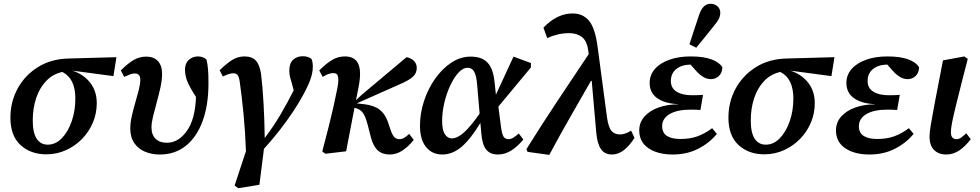

<svg xmlns="http://www.w3.org/2000/svg" viewBox="-20 -802 5175 1014"><path d="M224 13Q142 13 88.5 -36Q35 -85 35 -180Q35 -265 73.5 -335Q112 -405 181 -448Q250 -491 343 -493L595 -500L579 -400L362 -429Q421 -410 456 -365.5Q491 -321 491 -257Q491 -203 470.5 -154.5Q450 -106 413.5 -68.5Q377 -31 328.5 -9Q280 13 224 13ZM153 -166Q153 -100 174 -69Q195 -38 232 -38Q274 -38 307 -72.5Q340 -107 359 -162.5Q378 -218 378 -281Q378 -388 309 -422Q259 -411 224 -374.5Q189 -338 171 -284Q153 -230 153 -166Z M824 14Q782 14 746.5 -0.5Q711 -15 689.5 -46Q668 -77 668 -124Q668 -153 676 -188.5Q684 -224 694.5 -260Q705 -296 713 -327.5Q721 -359 721 -381Q721 -414 692 -414Q680 -414 666.5 -409Q653 -404 636 -396L618 -430Q656 -468 686.5 -485.5Q717 -503 752 -503Q793 -503 814.5 -479Q836 -455 836 -412Q836 -380 827.5 -341Q819 -302 808 -262.5Q797 -223 788.5 -188Q780 -153 780 -130Q780 -91 801.5 -69.5Q823 -48 861 -48Q922 -48 966.5 -110Q1011 -172 1015 -290Q982 -341 969.5 -372Q957 -403 957 -435Q957 -468 978 -486.5Q999 -505 1029 -504Q1058 -502 1071 -486Q1076 -464 1078.5 -437Q1081 -410 1081 -362Q1081 -247 1050 -162.5Q1019 -78 961.5 -32Q904 14 824 14Z M1238 192 1219 178 1279 -4Q1275 -109 1266 -202Q1257 -295 1246 -371Q1242 -397 1234.5 -406Q1227 -415 1212 -415Q1200 -415 1187 -410.5Q1174 -406 1157 -398L1140 -431Q1178 -468 1207.5 -486Q1237 -504 1271 -504Q1311 -504 1331.5 -481.5Q1352 -459 1359 -409Q1367 -342 1372 -253.5Q1377 -165 1378 -73Q1425 -135 1462 -198Q1499 -261 1531 -325L1523 -356Q1518 -373 1513 -390.5Q1508 -408 1508 -426Q1507 -466 1527 -485.5Q1547 -505 1579 -505Q1595 -505 1606 -501Q1617 -497 1624 -492Q1628 -485 1630 -475Q1632 -465 1632 -448Q1632 -419 1620 -384.5Q1608 -350 1582 -302Q1560 -261 1527.5 -212Q1495 -163 1455.5 -112.5Q1416 -62 1374 -16L1350 174Z M1682 -2Q1704 -85 1718 -141.5Q1732 -198 1742 -242.5Q1752 -287 1761 -333Q1769 -371 1766 -393.5Q1763 -416 1741 -416Q1727 -416 1714 -411Q1701 -406 1684 -396L1666 -430Q1704 -468 1735 -486Q1766 -504 1801 -504Q1854 -504 1872 -465Q1890 -426 1874 -344L1860 -273L1891 -302L2127 -500Q2150 -496 2165.5 -481Q2181 -466 2181 -443Q2181 -415 2160 -396Q2139 -377 2087 -355L1864 -256L1901 -252Q1954 -246 1983.5 -224Q2013 -202 2028 -160L2043 -115Q2053 -87 2063.5 -77Q2074 -67 2089 -67Q2102 -67 2115 -74.5Q2128 -82 2141 -95L2165 -63Q2138 -29 2106 -7.5Q2074 14 2038 14Q2000 14 1976 -7Q1952 -28 1939 -76L1921 -146Q1909 -191 1894.5 -208.5Q1880 -226 1855 -232H1852L1808 -3L1699 10Z M2315 -164Q2315 -115 2329.5 -93Q2344 -71 2366 -71Q2396 -71 2431.5 -103.5Q2467 -136 2513 -202L2500 -353Q2496 -404 2484 -424Q2472 -444 2450 -444Q2424 -444 2400 -417Q2376 -390 2356.5 -347.5Q2337 -305 2326 -256.5Q2315 -208 2315 -164ZM2316 14Q2262 14 2230 -25.5Q2198 -65 2198 -138Q2198 -203 2219 -267.5Q2240 -332 2277 -385Q2314 -438 2362.5 -470.5Q2411 -503 2466 -503Q2525 -503 2555 -471Q2585 -439 2592 -368L2599 -302L2692 -503L2784 -469V-446L2612 -239L2625 -139Q2630 -97 2638.5 -82Q2647 -67 2665 -67Q2678 -67 2691 -75Q2704 -83 2720 -97L2744 -65Q2713 -28 2680 -7Q2647 14 2609 14Q2570 14 2548.5 -11Q2527 -36 2522 -97L2517 -153Q2466 -68 2418 -27Q2370 14 2316 14Z M3212 14Q3173 14 3153.5 -15Q3134 -44 3129 -102L3105 -375H3101Q3045 -277 2990.5 -182Q2936 -87 2881 16L2766 0L2760 -14Q2841 -144 2923.5 -268Q3006 -392 3089 -516L3088 -525Q3082 -584 3054.5 -605.5Q3027 -627 2986 -627Q2928 -627 2870 -601L2850 -656Q2922 -731 3004 -731Q3059 -731 3091.5 -691.5Q3124 -652 3137 -548L3186 -180Q3194 -127 3210.5 -109.5Q3227 -92 3255 -92Q3281 -92 3313 -112L3331 -74Q3306 -34 3276 -10Q3246 14 3212 14Z M3533 14Q3454 14 3405 -19Q3356 -52 3356 -113Q3356 -156 3384 -187Q3412 -218 3458.5 -234.5Q3505 -251 3562 -251L3561 -252Q3491 -255 3451 -283.5Q3411 -312 3411 -364Q3411 -406 3438.5 -437.5Q3466 -469 3515 -486.5Q3564 -504 3628 -504Q3696 -504 3737.5 -488.5Q3779 -473 3795 -447Q3794 -417 3776.5 -400.5Q3759 -384 3734 -384Q3713 -384 3693.5 -396Q3674 -408 3656 -428L3627 -461Q3579 -460 3551 -437Q3523 -414 3523 -374Q3523 -337 3553 -318Q3583 -299 3635 -299Q3655 -299 3666 -299.5Q3677 -300 3693 -301L3679 -221Q3670 -222 3656.5 -222.5Q3643 -223 3628 -223Q3556 -223 3516.5 -199.5Q3477 -176 3477 -136Q3477 -100 3502.5 -84Q3528 -68 3574 -68Q3625 -68 3664.5 -82.5Q3704 -97 3741 -125L3766 -95Q3727 -47 3667.5 -16.5Q3608 14 3533 14ZM3621 -568Q3634 -607 3646.5 -646Q3659 -685 3672 -723Q3683 -755 3698 -768.5Q3713 -782 3732 -782Q3755 -782 3769.5 -768.5Q3784 -755 3784 -735Q3784 -717 3775.5 -701Q3767 -685 3750 -665Q3727 -636 3704 -607.5Q3681 -579 3657 -550Z M4016 13Q3934 13 3880.5 -36Q3827 -85 3827 -180Q3827 -265 3865.5 -335Q3904 -405 3973 -448Q4042 -491 4135 -493L4387 -500L4371 -400L4154 -429Q4213 -410 4248 -365.5Q4283 -321 4283 -257Q4283 -203 4262.5 -154.5Q4242 -106 4205.5 -68.5Q4169 -31 4120.5 -9Q4072 13 4016 13ZM3945 -166Q3945 -100 3966 -69Q3987 -38 4024 -38Q4066 -38 4099 -72.5Q4132 -107 4151 -162.5Q4170 -218 4170 -281Q4170 -388 4101 -422Q4051 -411 4016 -374.5Q3981 -338 3963 -284Q3945 -230 3945 -166Z M4572 14Q4493 14 4444 -19Q4395 -52 4395 -113Q4395 -156 4423 -187Q4451 -218 4497.5 -234.5Q4544 -251 4601 -251L4600 -252Q4530 -255 4490 -283.5Q4450 -312 4450 -364Q4450 -406 4477.5 -437.5Q4505 -469 4554 -486.5Q4603 -504 4667 -504Q4735 -504 4776.5 -488.5Q4818 -473 4834 -447Q4833 -417 4815.5 -400.5Q4798 -384 4773 -384Q4752 -384 4732.5 -396Q4713 -408 4695 -428L4666 -461Q4618 -460 4590 -437Q4562 -414 4562 -374Q4562 -337 4592 -318Q4622 -299 4674 -299Q4694 -299 4705 -299.5Q4716 -300 4732 -301L4718 -221Q4709 -222 4695.5 -222.5Q4682 -223 4667 -223Q4595 -223 4555.5 -199.5Q4516 -176 4516 -136Q4516 -100 4541.5 -84Q4567 -68 4613 -68Q4664 -68 4703.5 -82.5Q4743 -97 4780 -125L4805 -95Q4766 -47 4706.5 -16.5Q4647 14 4572 14Z M4977 14Q4937 14 4913 -10Q4889 -34 4889 -80Q4889 -101 4895.5 -141Q4902 -181 4917 -260L4960 -483L5073 -504L5091 -491L5058 -363Q5038 -283 5025.5 -232Q5013 -181 5007.5 -151.5Q5002 -122 5002 -104Q5002 -67 5031 -67Q5044 -67 5056 -75.5Q5068 -84 5083 -98L5107 -67Q5077 -28 5045.5 -7Q5014 14 4977 14Z"/></svg>

Font: Source Serif 4 SmText Semibold
Style: Italic
Weight: 600
Italic angle: -12°
Designer: Frank Grießhammer
Foundry: Adobe
Version: Version 4.005;hotconv 1.1.0;makeotfexe 2.6.0